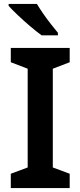

<svg xmlns="http://www.w3.org/2000/svg" viewBox="-20 -958 410 978"><path d="M335 0H35V-73L121 -105V-608L35 -641V-714H335V-641L249 -608V-105L335 -73ZM168 -938Q181 -916 200 -888.5Q219 -861 239.5 -835Q260 -809 275 -791V-778H192Q167 -796 134 -824Q101 -852 70.5 -881Q40 -910 24 -928V-938Z"/></svg>

Font: Noto Sans Kannada SemiBold
Style: Regular
Weight: 600
Designer: Jelle Bosma - Monotype Design Team
Foundry: Monotype Imaging Inc.
Version: Version 2.005; ttfautohint (v1.8.4.7-5d5b)